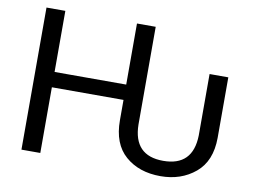

<svg xmlns="http://www.w3.org/2000/svg" viewBox="-77 -823 1246 946"><g transform="rotate(10 545.5 -350.5)"><path d="M535.2 -710.9H628.9V-222.2Q631.3 -66.9 779.3 -66.9Q927.2 -66.9 930.7 -220.2V-527.8H1024.4V-225.1Q1023.9 -108.4 952.9 -49.3Q881.8 9.8 779.3 9.8Q671.4 9.8 603.3 -49.6Q535.2 -108.9 535.2 -227.1V-328.6H176.8V0H82.5V-710.9H176.8V-405.3H535.2Z"/></g></svg>

Font: LXGW WenKai Screen R
Style: Regular
Weight: 400
Designer: Fontworks Inc.
Version: Version 1.235;May 31, 2022